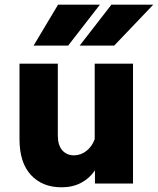

<svg xmlns="http://www.w3.org/2000/svg" viewBox="-20 -781 672 817"><path d="M546 0H384V-56Q361 -22 325 -3Q289 16 242 16Q160 16 111.5 -36.5Q63 -89 63 -189V-510H226V-206Q226 -163 245 -141.5Q264 -120 295 -120Q324 -120 348 -139Q372 -158 383 -189V-510H546ZM405 -761 270 -587H123L227 -761ZM632 -761 466 -587H319L454 -761Z"/></svg>

Font: Wix Madefor Text ExtraBold
Style: Regular
Weight: 800
Designer: Dalton Maag Ltd
Foundry: Dalton Maag Ltd
Version: Version 3.100